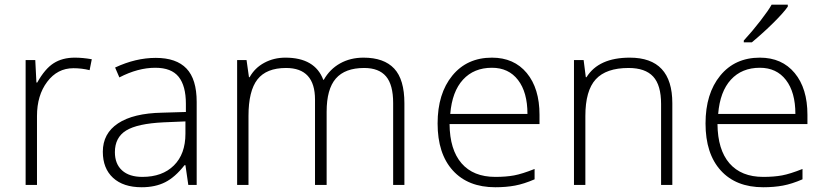

<svg xmlns="http://www.w3.org/2000/svg" viewBox="-20 -786 3509 816"><path d="M297.9 -541Q331.5 -541 370.1 -534.2L360.8 -487.8Q327.6 -496.1 292 -496.1Q224.1 -496.1 180.7 -438.5Q137.2 -380.9 137.2 -293V0H88.9V-530.8H129.9L134.8 -435.1H138.2Q170.9 -493.7 208 -517.3Q245.1 -541 297.9 -541Z M780.3 0 768.1 -84H764.2Q724.1 -32.7 681.9 -11.5Q639.6 9.8 582 9.8Q503.9 9.8 460.4 -30.3Q417 -70.3 417 -141.1Q417 -218.8 481.7 -261.7Q546.4 -304.7 668.9 -307.1L770 -310.1V-345.2Q770 -420.9 739.3 -459.5Q708.5 -498 640.1 -498Q566.4 -498 487.3 -457L469.2 -499Q556.6 -540 642.1 -540Q729.5 -540 772.7 -494.6Q815.9 -449.2 815.9 -353V0ZM585 -34.2Q669.9 -34.2 719 -82.8Q768.1 -131.3 768.1 -217.8V-270L675.3 -266.1Q563.5 -260.7 515.9 -231.2Q468.3 -201.7 468.3 -139.2Q468.3 -89.4 498.8 -61.8Q529.3 -34.2 585 -34.2Z M1650.9 0V-348.1Q1650.9 -425.8 1620.6 -461.4Q1590.3 -497.1 1527.8 -497.1Q1446.3 -497.1 1407.2 -452.1Q1368.2 -407.2 1368.2 -311V0H1318.8V-362.8Q1318.8 -497.1 1195.8 -497.1Q1112.3 -497.1 1074.2 -448.5Q1036.1 -399.9 1036.1 -293V0H987.8V-530.8H1027.8L1038.1 -458H1041Q1063 -497.6 1103.5 -519.3Q1144 -541 1192.9 -541Q1318.4 -541 1354 -446.8H1356Q1381.8 -492.2 1425.5 -516.6Q1469.2 -541 1524.9 -541Q1611.8 -541 1655.3 -494.6Q1698.7 -448.2 1698.7 -347.2V0Z M2085 9.8Q1969.2 9.8 1904.5 -61.5Q1839.8 -132.8 1839.8 -261.2Q1839.8 -388.2 1902.3 -464.6Q1964.8 -541 2070.8 -541Q2164.6 -541 2218.8 -475.6Q2272.9 -410.2 2272.9 -297.9V-258.8H1890.6Q1891.6 -149.4 1941.7 -91.8Q1991.7 -34.2 2085 -34.2Q2130.4 -34.2 2164.8 -40.5Q2199.2 -46.9 2252 -67.9V-23.9Q2207 -4.4 2168.9 2.7Q2130.9 9.8 2085 9.8ZM2070.8 -498Q1994.1 -498 1947.8 -447.5Q1901.4 -397 1893.6 -301.8H2221.7Q2221.7 -394 2181.6 -446Q2141.6 -498 2070.8 -498Z M2789.6 0V-344.2Q2789.6 -424.3 2755.9 -460.7Q2722.2 -497.1 2651.4 -497.1Q2556.2 -497.1 2512 -449Q2467.8 -400.9 2467.8 -293V0H2419.4V-530.8H2460.4L2469.7 -458H2472.7Q2524.4 -541 2656.7 -541Q2837.4 -541 2837.4 -347.2V0Z M3223.6 9.8Q3107.9 9.8 3043.2 -61.5Q2978.5 -132.8 2978.5 -261.2Q2978.5 -388.2 3041 -464.6Q3103.5 -541 3209.5 -541Q3303.2 -541 3357.4 -475.6Q3411.6 -410.2 3411.6 -297.9V-258.8H3029.3Q3030.3 -149.4 3080.3 -91.8Q3130.4 -34.2 3223.6 -34.2Q3269 -34.2 3303.5 -40.5Q3337.9 -46.9 3390.6 -67.9V-23.9Q3345.7 -4.4 3307.6 2.7Q3269.5 9.8 3223.6 9.8ZM3209.5 -498Q3132.8 -498 3086.4 -447.5Q3040 -397 3032.2 -301.8H3360.4Q3360.4 -394 3320.3 -446Q3280.3 -498 3209.5 -498ZM3141.1 -613.8Q3176.8 -652.3 3211.7 -697.5Q3246.6 -742.7 3259.3 -766.1H3328.1V-757.8Q3310.5 -732.4 3268.3 -690.4Q3226.1 -648.4 3175.3 -606H3141.1Z"/></svg>

Font: Zoram GWebM Light
Style: Regular
Weight: 300
Foundry: Ascender Corporation
Version: Version 1.000